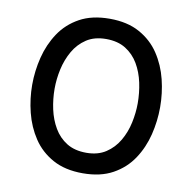

<svg xmlns="http://www.w3.org/2000/svg" viewBox="-80 -793 889 886"><g transform="rotate(10 364.0 -350.0)"><path d="M364 12Q281 12 223.5 -19.8Q166 -51.5 131 -104.2Q96 -157 80 -221Q64 -285 64 -350Q64 -415 80 -479Q96 -543 131 -595.8Q166 -648.5 223.5 -680.2Q281 -712 364 -712Q447 -712 504.5 -680.2Q562 -648.5 597 -595.8Q632 -543 647.8 -479Q663.5 -415 663.5 -350Q663.5 -285 647.8 -221Q632 -157 597 -104.2Q562 -51.5 504.5 -19.8Q447 12 364 12ZM364 -84Q418 -84 455.2 -108.5Q492.5 -133 515.5 -172.5Q538.5 -212 548.5 -258.8Q558.5 -305.5 558.5 -350Q558.5 -398.5 548.5 -445.8Q538.5 -493 515.8 -531.8Q493 -570.5 455.8 -593.8Q418.5 -617 364 -617Q309.5 -617 272.2 -592.5Q235 -568 212.2 -528.2Q189.5 -488.5 179.2 -441.8Q169 -395 169 -350Q169 -302 179.2 -254.8Q189.5 -207.5 212.2 -168.8Q235 -130 272.2 -107Q309.5 -84 364 -84Z"/></g></svg>

Font: Overpass Medium
Style: Regular
Weight: 500
Designer: Delve Withrington, Dave Bailey, Thomas Jockin
Foundry: Delve Fonts LLC
Version: Version 4.000